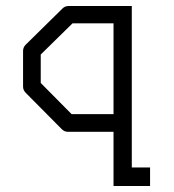

<svg xmlns="http://www.w3.org/2000/svg" viewBox="-20 -494 580 641"><path d="M420 -474V65H481V127H359V-54H206Q195 -54 186 -63L66 -184Q57 -193 57 -205V-324Q57 -336 66 -345L189 -466Q197 -474 210 -474ZM359 -416H222L116 -312V-217L219 -113H359Z"/></svg>

Font: IBM 3270
Style: Regular
Weight: 400
Monospace: yes
Version: Version 2.3.1